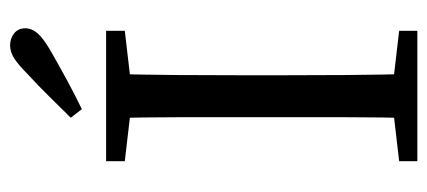

<svg xmlns="http://www.w3.org/2000/svg" viewBox="-253 -593 846 380"><g transform="rotate(-90 170.0 -403.0)"><path d="M41 0V-36L161 -50H179L299 -36V0ZM126 0Q128 -69 128 -140.5Q128 -212 128 -285V-331Q128 -402 128 -473.5Q128 -545 126 -616H214Q212 -546 211.5 -474.5Q211 -403 211 -331V-285Q211 -214 211.5 -142.5Q212 -71 214 0ZM41 -579V-616H299V-579L179 -565H161ZM127 -686Q149 -708 170 -729.5Q191 -751 213 -771Q233 -791 245.5 -798.5Q258 -806 270 -806Q284 -806 294 -798Q304 -790 304 -776Q304 -763 294 -751.5Q284 -740 258 -725Q230 -709 201.5 -693.5Q173 -678 144 -664Z"/></g></svg>

Font: Lisu Bosa ExtraLight
Style: Regular
Weight: 200
Designer: David Morse, Annie Olsen, Victor Gaultney, Frank Grießhammer (Latin)
Foundry: SIL International
Version: Version 2.000